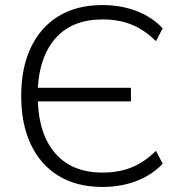

<svg xmlns="http://www.w3.org/2000/svg" viewBox="-20 -733 710 761"><path d="M386 8Q285 8 213 -35.5Q141 -79 102.5 -160Q64 -241 64 -353Q64 -464 102.5 -545Q141 -626 213 -669.5Q285 -713 386 -713Q459 -713 520.5 -689.5Q582 -666 625 -621L598 -570Q551 -616 500.5 -636Q450 -656 387 -656Q268 -656 202.5 -584Q137 -512 130 -385H499V-331H130Q135 -197 201 -123Q267 -49 387 -49Q450 -49 500.5 -69Q551 -89 598 -135L625 -84Q582 -39 520.5 -15.5Q459 8 386 8Z"/></svg>

Font: Nunito Sans Light
Style: Regular
Weight: 300
Designer: Vernon Adams
Foundry: Vernon Adams
Version: Version 3.101; ttfautohint (v1.8.4.7-5d5b);gftools[0.9.27]